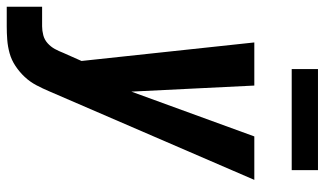

<svg xmlns="http://www.w3.org/2000/svg" viewBox="-247 -532 964 570"><g transform="rotate(90 235.0 -247.0)"><path d="M-30 215V110H28Q41 110 54.5 106.5Q68 103 78.5 93.5Q89 84 95.5 72Q102 60 107 47L131 -7L76 -520H204L222 -155L355 -520H484L221 89Q213 108 203 127Q193 146 178.5 161.5Q164 177 146 189Q128 201 108 206.5Q88 212 68 213.5Q48 215 28 215ZM155 -631V-709H455V-631Z"/></g></svg>

Font: Iosevka SS04 Extrabold
Style: Italic
Weight: 800
Italic angle: -9°
Monospace: yes
Designer: Belleve Invis
Foundry: Belleve Invis
Version: Version 19.0.0; ttfautohint (v1.8.4)